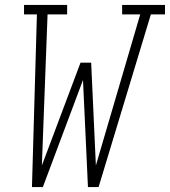

<svg xmlns="http://www.w3.org/2000/svg" viewBox="-20 -755 686 775"><path d="M109 0 129 -697H77V-735H251V-697H172L149 -87L305 -502H348L367 -87L546 -697H473V-735H646V-697H589L378 0H335L315 -432L153 0Z"/></svg>

Font: Iosevka Slab XLtEx
Style: Italic
Weight: 200
Width: 7
Italic angle: -9°
Monospace: yes
Designer: Belleve Invis
Foundry: Belleve Invis
Version: Version 11.1.0; ttfautohint (v1.8.3)